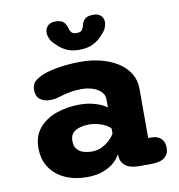

<svg xmlns="http://www.w3.org/2000/svg" viewBox="-78 -750 775 830"><g transform="rotate(-10 309.5 -334.5)"><path d="M468.2 0.8Q427.8 0.8 407.8 -15.3Q387.8 -31.3 386.7 -59.2L385.8 -66.2Q379 -50.2 360.3 -32.8Q341.7 -15.5 311.2 -3.5Q280.8 8.5 238 8.5Q185.2 8.5 143.2 -10.2Q101.2 -29 76.8 -64.8Q52.5 -100.5 52.5 -151.7Q52.5 -205 81.7 -239.1Q110.8 -273.2 157.9 -289.6Q205 -306 258.5 -306Q290.5 -306 315.5 -299.9Q340.5 -293.8 356.8 -285.8Q373 -277.7 378.7 -271.8V-310Q378.7 -323 371.1 -334Q363.5 -345 350.2 -353.2Q337 -361.5 319.4 -366.1Q301.8 -370.7 281.8 -370.7Q253 -370.7 227.8 -365.9Q202.5 -361.2 182.7 -354.7Q171.5 -351.2 161.3 -349.3Q151.2 -347.5 139.2 -347.5Q111.2 -347.5 94.3 -360.8Q77.5 -374.2 77.5 -402.3Q77.5 -428.5 94.8 -442.2Q112.2 -456 135.2 -464.2Q160.5 -473.7 203.8 -480.6Q247.2 -487.5 297.8 -487.5Q343.7 -487.5 385.1 -476.9Q426.5 -466.3 458.6 -446.1Q490.7 -425.8 509 -396.1Q527.3 -366.3 527.3 -328V-112.2H540Q568.8 -112.2 583.8 -97.4Q598.8 -82.7 598.8 -56.3Q598.8 -30.2 580.3 -14.7Q561.8 0.8 517.5 0.8ZM378.7 -180Q373.5 -187.5 359.1 -195.5Q344.7 -203.5 325.4 -208.8Q306.2 -214.2 285.7 -214.2Q250 -214.2 226.2 -201Q202.3 -187.8 202.3 -156.2Q202.3 -134.7 212.3 -121.5Q222.3 -108.3 239.7 -102.7Q257 -97 278.5 -97Q304.2 -97 324.8 -107.8Q345.3 -118.7 359.4 -132.9Q373.5 -147.2 378.7 -158.2ZM385.3 -678.2Q406.9 -678.2 418.7 -667.1Q430.4 -656 430.4 -638.1Q430.4 -626.9 424.8 -613.4Q419.1 -599.8 405.7 -586.5Q390.2 -566.8 364.4 -553.1Q338.5 -539.3 301.1 -539.3Q267.3 -539.3 243.5 -551Q219.6 -562.7 204.2 -579.8Q187.5 -593.6 180.6 -608.8Q173.8 -624 173.8 -636.8Q173.8 -654.8 185.9 -666.5Q198.1 -678.2 218.3 -678.2Q244.8 -678.2 255.7 -666.8Q266.6 -655.5 269.5 -641.2Q271.8 -630.8 278.2 -621.8Q284.7 -612.8 302.1 -612.8Q319.6 -612.8 325.9 -621.8Q332.2 -630.8 334.2 -641.2Q336.7 -655.4 347.8 -666.8Q358.9 -678.2 385.3 -678.2Z"/></g></svg>

Font: Sono ExtraLight
Style: Regular
Weight: 200
Designer: Tyler Finck
Foundry: Tyler Finck
Version: Version 2.112